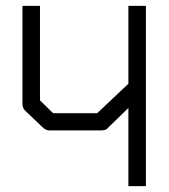

<svg xmlns="http://www.w3.org/2000/svg" viewBox="-20 -686 580 658"><path d="M480 -666V-48H420V-316L346 -244Q340 -239 325 -239H150Q138.5 -239 129 -247L66 -307Q57 -316 57 -329V-666H117V-342L162 -298H313L420 -399V-666Z"/></svg>

Font: ibm3270
Style: Regular
Weight: 400
Monospace: yes
Version: Version 2.0.3